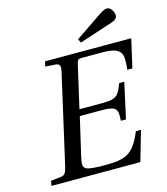

<svg xmlns="http://www.w3.org/2000/svg" viewBox="-128 -990 948 1089"><g transform="rotate(-15 346.0 -445.5)"><path d="M399 -764 410 -742 580 -798C619 -810 641 -817 641 -841C641 -856 627 -891 602 -891C588 -891 574 -883 544 -863ZM38 0H560L611 -176H581C530 -53 485 -35 362 -35C313 -35 263 -38 250 -48C235 -60 234 -75 245 -122L296 -341H427C515 -341 518 -320 514 -255H544L590 -464H560C534 -395 523 -379 435 -379H304L361 -628C366 -652 372 -657 389 -657H510C636 -657 633 -615 624 -525H654L692 -692H186L179 -663L239 -659C262 -657 269 -645 261 -611L141 -83C133 -49 124 -37 100 -35L44 -29Z"/></g></svg>

Font: Heuristica
Style: Italic
Weight: 400
Italic angle: -13°
Version: Version 1.0.1